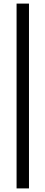

<svg xmlns="http://www.w3.org/2000/svg" viewBox="-20 -828 253 1068"><path d="M72.2 220V-808H141.2V220Z"/></svg>

Font: Encode Sans Condensed Thin
Style: Regular
Weight: 100
Width: 3
Designer: Multiple Designers
Foundry: Impallari Type
Version: Version 3.002